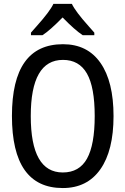

<svg xmlns="http://www.w3.org/2000/svg" viewBox="-20 -951 640 981"><path d="M300.8 9.8Q41 9.8 41 -358.9Q41 -725.1 301.8 -725.1Q426.8 -725.1 493.4 -629.6Q560.1 -534.2 560.1 -357.9Q560.1 -181.6 492.7 -85.9Q425.3 9.8 300.8 9.8ZM300.8 -69.8Q385.3 -69.8 424.6 -140.6Q463.9 -211.4 463.9 -357.9Q463.9 -505.9 424.1 -575.4Q384.3 -645 301.8 -645Q137.2 -645 137.2 -357.9Q137.2 -69.8 300.8 -69.8ZM461.9 -771H402.8Q361.3 -798.3 299.8 -861.8Q234.9 -795.4 196.8 -771H138.2V-784.2Q150.4 -798.3 167 -816.9Q234.9 -892.6 252.9 -931.2H347.2Q365.2 -892.6 433.1 -816.9L461.9 -784.2Z"/></svg>

Font: Droid Sans Mono
Style: Regular
Weight: 400
Monospace: yes
Foundry: Ascender Corporation
Version: Version 1.00 build 112